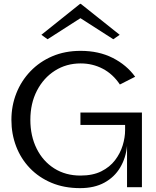

<svg xmlns="http://www.w3.org/2000/svg" viewBox="-20 -968 805 993"><path d="M394 5Q312 5 246.5 -22.5Q181 -50 134.5 -98.5Q88 -147 63.5 -211Q39 -275 39 -348Q39 -421 64.5 -485.5Q90 -550 137.5 -599.5Q185 -649 250.5 -677Q316 -705 397 -705Q491 -705 563 -668.5Q635 -632 679 -571L600 -531Q564 -585 511.5 -612.5Q459 -640 397 -640Q323 -640 264 -602.5Q205 -565 171 -499Q137 -433 137 -348Q137 -265 169.5 -199.5Q202 -134 260.5 -97Q319 -60 396 -60Q460 -60 504 -82Q548 -104 575 -139.5Q602 -175 614.5 -216Q627 -257 627 -295V-322H396V-386H714V0H637V-214Q631 -151 601.5 -101.5Q572 -52 520 -23.5Q468 5 394 5ZM226 -765 194 -788 394 -948H398L599 -788L566 -765L396 -874Z"/></svg>

Font: Panamera Medium
Style: Regular
Weight: 500
Designer: Bastien Sozeau
Foundry: NBR — Bastien Sozeau
Version: Version 3.002; ttfautohint (v1.8.4.7-5d5b);gftools[0.9.33]